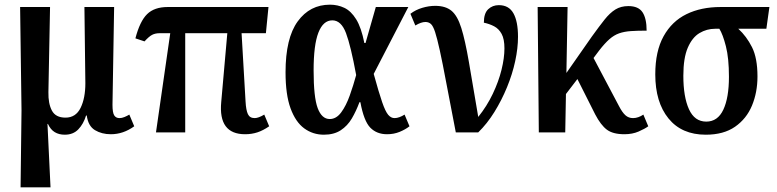

<svg xmlns="http://www.w3.org/2000/svg" viewBox="-20 -566 3323 821"><path d="M68 235 72 -94 66 -536H194L187 -172Q186 -123 202 -93Q218 -63 260 -63Q304 -63 324.5 -104.5Q345 -146 345 -210L341 -536H468L461 -118Q461 -84 468.5 -72.5Q476 -61 491 -61Q501 -61 512 -65.5Q523 -70 533 -76L554 -26Q507 8 454 8Q415 8 386 -9.5Q357 -27 351 -72H348Q337 -36 315 -13Q293 10 257 10Q232 10 214 -1Q196 -12 185 -36H183L196 235Z M647 0 708 -424H663Q644 -424 630.5 -417Q617 -410 598 -389L559 -402Q578 -475 609 -505.5Q640 -536 697 -536H1128L1117 -424H1013L1030 -132Q1032 -95 1040 -78Q1048 -61 1069 -61Q1085 -61 1110 -76L1131 -26Q1105 -8 1080.5 0Q1056 8 1028 8Q913 8 926 -130L952 -424H772V0Z M1365 10Q1318 10 1281 -17Q1244 -44 1222.5 -102.5Q1201 -161 1201 -257Q1201 -403 1253 -474.5Q1305 -546 1391 -546Q1424 -546 1452.5 -532.5Q1481 -519 1503 -483.5Q1525 -448 1538 -382H1543L1587 -536H1726L1578 -250Q1600 -170 1614 -129.5Q1628 -89 1640 -75Q1652 -61 1667 -61Q1677 -61 1688 -65Q1699 -69 1710 -76L1731 -26Q1713 -12 1688.5 -2Q1664 8 1635 8Q1591 8 1563.5 -20Q1536 -48 1521 -129H1517Q1503 -91 1484.5 -59.5Q1466 -28 1437 -9Q1408 10 1365 10ZM1390 -57Q1418 -57 1439 -85.5Q1460 -114 1475.5 -157.5Q1491 -201 1503 -245Q1480 -370 1459.5 -424.5Q1439 -479 1401 -479Q1362 -479 1341.5 -426.5Q1321 -374 1321 -265Q1321 -150 1338.5 -103.5Q1356 -57 1390 -57Z M1929 0Q1904 -128 1888 -213.5Q1872 -299 1860.5 -351Q1849 -403 1840.5 -429Q1832 -455 1822.5 -463.5Q1813 -472 1799 -472Q1781 -472 1756 -457L1735 -507Q1757 -524 1785.5 -532.5Q1814 -541 1841 -541Q1885 -541 1910.5 -520Q1936 -499 1952.5 -446.5Q1969 -394 1985 -301Q2001 -208 2025 -66Q2062 -112 2087 -164.5Q2112 -217 2124.5 -267.5Q2137 -318 2137 -359Q2137 -399 2125 -421Q2113 -443 2093 -453.5Q2073 -464 2049 -469Q2049 -509 2067.5 -526.5Q2086 -544 2113 -544Q2156 -544 2175.5 -509Q2195 -474 2195 -409Q2195 -360 2183 -304.5Q2171 -249 2148 -193Q2125 -137 2094 -87Q2063 -37 2025 0Z M2284 0 2279 -536H2407L2402 -254L2511 -410Q2542 -453 2565 -482Q2588 -511 2611.5 -525.5Q2635 -540 2667 -540Q2710 -540 2727.5 -513.5Q2745 -487 2745 -435Q2705 -435 2677 -433Q2649 -431 2627.5 -423.5Q2606 -416 2586 -398.5Q2566 -381 2542 -350L2518 -318L2627 -112Q2641 -85 2654.5 -73Q2668 -61 2687 -61Q2698 -61 2709.5 -65Q2721 -69 2731 -76L2752 -26Q2737 -15 2710.5 -3.5Q2684 8 2650 8Q2601 8 2575 -11.5Q2549 -31 2525 -77L2449 -228L2400 -164L2397 0Z M2998 10Q2895 10 2838.5 -59.5Q2782 -129 2782 -248Q2782 -347 2817.5 -411Q2853 -475 2915.5 -505.5Q2978 -536 3061 -536H3270L3257 -443H3137Q3172 -411 3195.5 -364.5Q3219 -318 3219 -239Q3219 -171 3195.5 -114.5Q3172 -58 3123 -24Q3074 10 2998 10ZM3000 -46Q3049 -46 3073 -97Q3097 -148 3097 -238Q3097 -317 3084 -368Q3071 -419 3056 -443H3038Q3002 -443 2971 -424.5Q2940 -406 2921 -362Q2902 -318 2902 -242Q2902 -152 2926 -99Q2950 -46 3000 -46Z"/></svg>

Font: Noto Serif Condensed SemiBold
Style: Regular
Weight: 600
Width: 3
Designer: Monotype Design Team
Foundry: Monotype Imaging Inc.
Version: Version 2.013